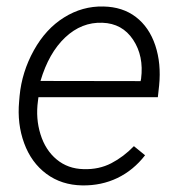

<svg xmlns="http://www.w3.org/2000/svg" viewBox="-20 -558 546 588"><path d="M231.9 9.8Q168.5 8.8 122.1 -25.6Q75.7 -60.1 54 -119.4Q32.2 -178.7 38.6 -247.6L40 -264.2Q46.9 -337.4 83.5 -403.6Q120.1 -469.7 176.3 -504.6Q232.4 -539.6 296.4 -538.1Q355.5 -537.1 396.2 -505.9Q437 -474.6 455.6 -418.9Q474.1 -363.3 467.3 -295.9L463.4 -260.3H97.7L96.2 -248.5Q88.9 -195.3 104 -146.7Q119.1 -98.1 153.6 -69.6Q188 -41 236.3 -40Q283.2 -38.6 320.8 -58.1Q358.4 -77.6 390.1 -110.4L424.3 -82.5Q388.7 -36.6 339.6 -12.9Q290.5 10.7 231.9 9.8ZM293.5 -488.3Q230 -490.7 179.7 -443.4Q129.4 -396 104 -310.1L410.6 -309.6L412.1 -316.9Q420.9 -386.2 387.7 -436.3Q354.5 -486.3 293.5 -488.3Z"/></svg>

Font: TypoPRO Roboto
Style: Italic
Weight: 300
Italic angle: -12°
Designer: Google
Version: Version 2.136; 2016